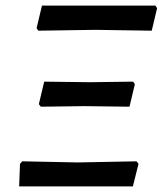

<svg xmlns="http://www.w3.org/2000/svg" viewBox="-20 -662 597 682"><path d="M116 -553 110 -562 129 -642H532L538 -633L519 -553L318 -556ZM125 -283 118 -292 137 -372 299 -370 453 -372 459 -363 440 -283 280 -285ZM48 0 51 -80 59 -89 256 -85 465 -89 472 -80 452 0Z"/></svg>

Font: Alegreya Sans Medium
Style: Italic
Weight: 500
Italic angle: -7°
Designer: Juan Pablo del Peral
Foundry: Huerta Tipografica
Version: Version 2.007